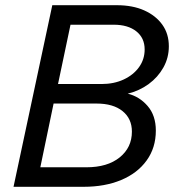

<svg xmlns="http://www.w3.org/2000/svg" viewBox="-20 -718 690 738"><path d="M471 -358Q516 -347 547.5 -310.5Q579 -274 579 -216Q579 -150 543.5 -101Q508 -52 445.5 -26Q383 0 302 0H32L181 -698H429Q490 -698 534.5 -678Q579 -658 604 -623Q629 -588 629 -540Q629 -496 608 -458.5Q587 -421 551.5 -395Q516 -369 471 -358ZM417 -623H251L203 -395H370Q418 -395 455.5 -412.5Q493 -430 514.5 -460Q536 -490 536 -528Q536 -572 504 -597.5Q472 -623 417 -623ZM135 -75H312Q393 -75 440 -113Q487 -151 487 -212Q487 -262 451 -291Q415 -320 351 -320H186Z"/></svg>

Font: Azeret Mono Thin Light
Style: Italic
Weight: 300
Italic angle: -12°
Version: Version 1.002